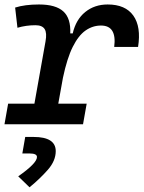

<svg xmlns="http://www.w3.org/2000/svg" viewBox="-27 -547 633 845"><path d="M-7.3 0 8.8 -90.8H124.5L173.3 -364.7Q180.2 -402.3 169.4 -419.2Q158.7 -436 128.9 -436Q87.9 -436 49.8 -424.8L39.6 -513.7Q82.5 -527.3 144.5 -527.3Q218.3 -527.3 251.7 -496.8Q285.2 -466.3 282.2 -399.9H293Q307.1 -460.9 348.1 -494.1Q389.2 -527.3 446.8 -527.3Q524.9 -527.3 559.8 -478.3Q594.7 -429.2 580.6 -340.3H475.6Q487.8 -434.6 417.5 -434.6Q380.9 -434.6 349.6 -412.8Q318.4 -391.1 293.2 -340.8Q268.1 -290.5 250 -204.6L229.5 -90.8H354.5L338.4 0ZM103 277.3 53.2 229Q135.7 171.4 135.7 144Q135.7 128.4 103 128.4H71.3L84 55.7H120.6Q218.3 55.7 218.3 118.2Q218.3 160.6 183.6 200.2Q148.9 239.7 103 277.3Z"/></svg>

Font: Cascadia Mono
Style: Italic
Weight: 400
Italic angle: -10°
Monospace: yes
Designer: Aaron Bell
Foundry: Saja Typeworks
Version: Version 2404.023; ttfautohint (v1.8.4)